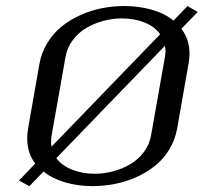

<svg xmlns="http://www.w3.org/2000/svg" viewBox="-20 -614 707 644"><path d="M608.9 -593.8 643.1 -573.7 588.4 -517.6Q615.7 -481.9 615.7 -433.1Q615.7 -417 612.3 -399.9L574.2 -183.1Q567.4 -145 547.9 -112.8Q528.3 -80.6 500.2 -58.1Q472.2 -35.6 437.5 -20Q402.8 -4.4 365.5 2.9Q328.1 10.3 290 10.3Q241.7 10.3 199 -2.2Q156.2 -14.6 126 -38.6L78.6 10.3L43.5 -8.3L98.1 -65.4Q71.3 -100.6 71.3 -148.9Q71.3 -165.5 74.2 -183.1L112.3 -399.9Q119.1 -438 138.9 -470.2Q158.7 -502.4 186.5 -524.9Q214.4 -547.4 249.3 -563.2Q284.2 -579.1 321.3 -586.4Q358.4 -593.8 396.5 -593.8Q445.8 -593.8 488.8 -581.5Q531.7 -569.3 562 -544.9ZM517.1 -499Q499 -524.9 464.8 -538.6Q430.7 -552.2 389.2 -552.2Q357.4 -552.2 326.4 -543.9Q295.4 -535.6 269 -520Q242.7 -504.4 223.9 -479.2Q205.1 -454.1 199.7 -422.9L153.3 -160.6Q151.4 -148.9 151.4 -138.7Q151.4 -129.4 152.8 -122.1ZM533.2 -460.4 168.9 -83.5Q187.5 -58.6 221.9 -44.9Q256.3 -31.2 297.4 -31.2Q329.1 -31.2 360.1 -39.6Q391.1 -47.9 417.5 -63.5Q443.8 -79.1 462.6 -104.2Q481.4 -129.4 486.8 -160.6L533.2 -422.9Q535.2 -434.1 535.2 -443.8Q534.7 -452.6 533.2 -460.4Z"/></svg>

Font: Resagnicto
Style: Italic
Weight: 500
Italic angle: -10°
Version: Version 0.999